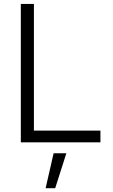

<svg xmlns="http://www.w3.org/2000/svg" viewBox="-20 -748 592 1009"><path d="M89.4 0V-727.5H158.2V-61.5H507.8V0ZM219.7 241.2 261.7 57.6H328.6L270 241.2Z"/></svg>

Font: Inter 20pt Light
Style: Regular
Weight: 300
Version: Version 4.001;git-66647c0bb